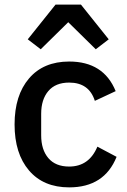

<svg xmlns="http://www.w3.org/2000/svg" viewBox="-20 -798 550 830"><path d="M279 12Q168 12 105.5 -61Q43 -134 43 -260Q43 -386 105.5 -459Q168 -532 279 -532Q428 -532 480 -404L390 -362Q365 -441 279 -441Q220 -441 189 -404.5Q158 -368 158 -306V-213Q158 -151 189 -114.5Q220 -78 279 -78Q365 -78 401 -164L484 -120Q431 12 279 12ZM220 -778H330L450 -628L394 -585L275 -702L156 -585L100 -628Z"/></svg>

Font: IBM Plex Sans Medm
Style: Regular
Weight: 500
Designer: Mike Abbink, Paul van der Laan, Pieter van Rosmalen
Foundry: Bold Monday
Version: Version 3.005